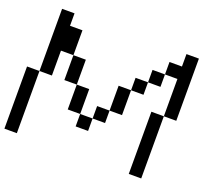

<svg xmlns="http://www.w3.org/2000/svg" viewBox="-127 -942 1254 1116"><g transform="rotate(20 500.0 -384.5)"><path d="M384.6 -153.8V-230.8H461.5V-153.8ZM461.5 -230.8V-307.7H538.5V-230.8ZM0 0V-384.6H76.9V0ZM307.7 -230.8V-384.6H384.6V-230.8ZM769.2 0V-384.6H846.2V0ZM538.5 -307.7V-461.5H615.4V-307.7ZM230.8 -384.6V-538.5H307.7V-384.6ZM615.4 -461.5V-538.5H692.3V-461.5ZM692.3 -538.5V-615.4H769.2V-538.5ZM76.9 -384.6V-769.2H153.8V-692.3H230.8V-538.5H153.8V-384.6ZM846.2 -384.6V-615.4H769.2V-692.3H846.2V-769.2H923.1V-384.6Z"/></g></svg>

Font: Mintsoda - Lime Green 13x16
Style: Regular
Weight: 400
Designer: Mintsoda-15
Version: Version 1.0